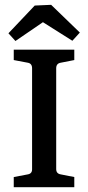

<svg xmlns="http://www.w3.org/2000/svg" viewBox="-20 -776 366 796"><path d="M288 -527 232 -516Q213 -513 213 -493V-75Q213 -56 232 -53L288 -42V0H37V-42L95 -53Q113 -56 113 -74V-493Q113 -513 95 -516L37 -527V-570H288ZM15 -638 124 -753 192 -756 311 -641 280 -607 158 -684 44 -606Z"/></svg>

Font: Yrsa Medium
Style: Regular
Weight: 500
Designer: Anna Giedrys (Yrsa+Rasa design), David Brezina (Yrsa art-direction, Rasa art-direction, design)
Foundry: Rosetta Type Foundry
Version: Version 2.004